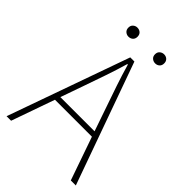

<svg xmlns="http://www.w3.org/2000/svg" viewBox="-253 -976 1080 1080"><g transform="rotate(45 287.0 -436.5)"><path d="M270 -726H303L563 0H523L433 -258H139L48 0H12ZM150 -290H422L372 -435Q349 -501 329 -560Q309 -619 289 -688H285Q265 -619 244.5 -560Q224 -501 201 -435ZM356 -837Q356 -854 367 -863.5Q378 -873 393 -873Q408 -873 418.5 -863.5Q429 -854 429 -837Q429 -820 418.5 -810.5Q408 -801 393 -801Q378 -801 367 -810.5Q356 -820 356 -837ZM144 -837Q144 -854 155 -863.5Q166 -873 180 -873Q196 -873 206.5 -863.5Q217 -854 217 -837Q217 -820 206.5 -810.5Q196 -801 180 -801Q166 -801 155 -810.5Q144 -820 144 -837Z"/></g></svg>

Font: Kinto Sans Thin
Style: Regular
Weight: 100
Designer: Authors: Ryoko NISHIZUKA  (kana & ideographs); Paul D. Hunt (Latin, Greek & Cyrillic); Wenlong ZHANG  (bopomofo); Sandol
Foundry: Adobe Systems Incorporated, ookami Inc.
Version: Version 0.001